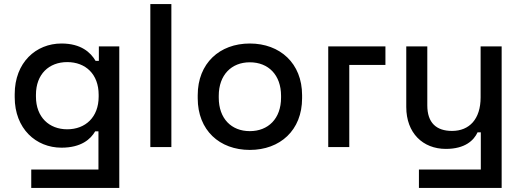

<svg xmlns="http://www.w3.org/2000/svg" viewBox="-20 -720 2552 940"><path d="M133 200H564V-493H464V-422H448C424 -463 377 -507 281 -507C156 -507 52 -414 52 -259V-244C52 -90 156 3 281 3C378 3 424 -39 446 -77H462V110H133ZM156 -247V-256C156 -357 220 -416 309 -416C399 -416 463 -357 463 -256V-247C463 -146 398 -87 309 -87C221 -87 156 -146 156 -247Z M716 0H819V-700H716Z M1203 14C1351 14 1459 -82 1459 -239V-254C1459 -410 1351 -507 1203 -507C1055 -507 948 -410 948 -254V-239C948 -82 1055 14 1203 14ZM1051 -242V-251C1051 -353 1113 -415 1203 -415C1294 -415 1356 -353 1356 -251V-242C1356 -139 1293 -78 1203 -78C1113 -78 1051 -139 1051 -242Z M1587 0H1690V-402H1867V-493H1587Z M2031 200H2436V-493H2333V-243C2333 -137 2278 -79 2193 -79C2117 -79 2072 -118 2072 -204V-493H1969V-196C1969 -69 2050 9 2163 9C2257 9 2300 -33 2318 -72H2334V110H2031Z"/></svg>

Font: Meta Space Medium
Style: Regular
Weight: 500
Designer: Meta Pool / Florian Karsten
Foundry: Meta Pool / Florian Karsten
Version: Version 2.000;Glyphs 3.1.1 (3137)